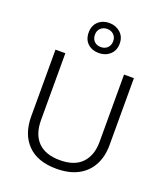

<svg xmlns="http://www.w3.org/2000/svg" viewBox="-176 -1115 1077 1245"><g transform="rotate(20 362.5 -493.0)"><path d="M633 -252Q633 -173 601.5 -114Q570 -55 509.5 -22.5Q449 10 360 10Q230 10 161 -60.5Q92 -131 92 -254V-714H160V-253Q160 -155 211.5 -102.5Q263 -50 363 -50Q464 -50 514.5 -103.5Q565 -157 565 -249V-714H633ZM362 -789Q316 -789 286 -816.5Q256 -844 256 -893Q256 -940 286 -968Q316 -996 362 -996Q407 -996 438.5 -968Q470 -940 470 -893Q470 -845 439 -817Q408 -789 362 -789ZM362 -830Q390 -830 407.5 -847.5Q425 -865 425 -893Q425 -921 407 -938Q389 -955 362 -955Q335 -955 317 -938Q299 -921 299 -893Q299 -865 316 -847.5Q333 -830 362 -830Z"/></g></svg>

Font: Noto Sans Syriac Eastern Light
Style: Regular
Weight: 300
Designer: Patrick Giasson and the Monotype Design Team
Foundry: Monotype Imaging Inc.
Version: Version 3.001